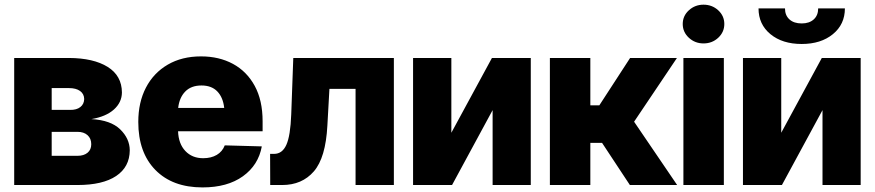

<svg xmlns="http://www.w3.org/2000/svg" viewBox="-20 -795 3759 825"><path d="M41 0V-545.9H276.4Q381.8 -545.4 442.6 -507.6Q503.4 -469.7 503.9 -397.5Q503.4 -355 469.5 -324.5Q435.5 -293.9 372.6 -283.2Q455.6 -278.8 496.3 -239.3Q537.1 -199.7 537.6 -149.4Q537.1 -77.6 479.2 -38.8Q421.4 0 313 0ZM202.1 -322.8H281.2Q309.1 -322.3 325.2 -335Q341.3 -347.7 341.8 -369.6Q341.3 -391.6 324 -404.1Q306.6 -416.5 276.4 -416.5H202.1ZM202.1 -125.5H313Q340.3 -125.5 356.2 -138.7Q372.1 -151.9 372.1 -175.3Q372.1 -199.7 356.2 -214.1Q340.3 -228.5 313 -228.5H202.1Z M850.1 10.3Q721.2 10.3 647.7 -64.7Q574.2 -139.6 574.2 -271Q574.2 -355.5 607.2 -418.7Q640.1 -481.9 700.9 -517.3Q761.7 -552.7 843.8 -552.7Q921.4 -552.7 981 -520.5Q1040.5 -488.3 1074.5 -426Q1108.4 -363.8 1108.4 -273.9V-231H745.1Q747.1 -177.2 776.4 -146.2Q805.7 -115.2 853 -115.2Q887.2 -115.2 911.4 -129.4Q935.5 -143.6 945.8 -170.4L1105 -166Q1090.3 -85.4 1023.7 -37.6Q957 10.3 850.1 10.3ZM845.7 -427.7Q801.3 -427.7 775.9 -401.6Q750.5 -375.5 745.6 -331.1H943.4Q938.5 -376.5 913.8 -402.1Q889.2 -427.7 845.7 -427.7Z M1141.1 0 1140.6 -133.8H1157.7Q1192.9 -133.8 1210.4 -172.6Q1228 -211.4 1231.4 -303.7L1240.2 -545.9H1672.4V0H1507.8V-413.1H1395.5L1386.7 -255.4Q1379.4 -117.2 1328.6 -58.6Q1277.8 0 1192.4 0Z M1919.4 -224.6 2093.8 -545.9H2260.7V0H2096.7V-321.8L1922.4 0H1754.9V-545.9H1919.4Z M2342.8 0V-545.9H2516.6V-342.3H2555.2L2687.5 -545.9H2888.7L2704.6 -272L2889.6 0H2686.5L2566.9 -181.2H2516.6V0Z M2916.5 0V-545.9H3090.3V0ZM3002.9 -608.4Q2966.3 -608.4 2939.9 -632.8Q2913.6 -657.2 2913.6 -691.9Q2913.6 -726.6 2939.9 -750.7Q2966.3 -774.9 3002.9 -774.9Q3040 -774.9 3066.2 -750.7Q3092.3 -726.6 3092.3 -691.9Q3092.3 -657.2 3066.2 -632.8Q3040 -608.4 3002.9 -608.4Z M3336.9 -224.6 3511.2 -545.9H3678.2V0H3514.2V-321.8L3339.8 0H3172.4V-545.9H3336.9ZM3424.8 -606Q3341.8 -606 3290.5 -648.2Q3239.3 -690.4 3239.3 -758.8H3353Q3353 -729 3372.1 -711.7Q3391.1 -694.3 3424.8 -694.3Q3457.5 -694.3 3476.6 -711.7Q3495.6 -729 3495.6 -758.8H3610.4Q3610.4 -690.4 3558.8 -648.2Q3507.3 -606 3424.8 -606Z"/></svg>

Font: Inter Tight ExtraBold
Style: Regular
Weight: 800
Designer: Rasmus Andersson
Foundry: rsms
Version: Version 3.004; ttfautohint (v1.8.4.7-5d5b)